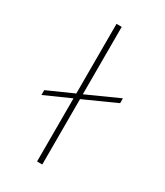

<svg xmlns="http://www.w3.org/2000/svg" viewBox="-186 -816 767 893"><g transform="rotate(30 198.0 -369.5)"><path d="M167 -339 30 -278V-304L167 -365V-739H195V-377L366 -454V-428L195 -351V0H167Z"/></g></svg>

Font: Prompt Thin
Style: Regular
Weight: 250
Designer: Katatrad Team
Foundry: CadsonDemak
Version: Version 1.001